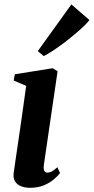

<svg xmlns="http://www.w3.org/2000/svg" viewBox="-20 -862 436 892"><path d="M119.5 10.5Q95.5 10.5 77.2 3Q59 -4.5 49.8 -19.5Q40.5 -34.5 43.5 -57.5Q45.5 -73 49.8 -102.2Q54 -131.5 60 -172Q66 -212.5 73 -260.2Q80 -308 87.2 -359.8Q94.5 -411.5 101.5 -463L43.5 -488L49 -517L224.5 -545L247.5 -531L183.5 -94Q181.5 -75.5 186.2 -67.8Q191 -60 200.5 -60Q210.5 -60 220.8 -65.5Q231 -71 246.5 -85L259 -58Q250 -46 231.5 -29.8Q213 -13.5 185 -1.5Q157 10.5 119.5 10.5ZM155.5 -624.5 311.5 -841.5 395.5 -769Q386 -756 367.2 -738.2Q348.5 -720.5 324.5 -700.5Q300.5 -680.5 275 -661.2Q249.5 -642 225.5 -626.2Q201.5 -610.5 183 -601.5Z"/></svg>

Font: Merriweather 72pt
Style: Bold Italic
Weight: 700
Italic angle: -7.8°
Version: Version 2.101